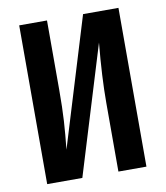

<svg xmlns="http://www.w3.org/2000/svg" viewBox="-79 -757 710 823"><g transform="rotate(-10 276.0 -345.5)"><path d="M492 0H370V-299Q370 -412 384 -559L213 0H60V-691H181V-389Q181 -311 177.5 -254Q174 -197 167 -131L338 -691H492Z"/></g></svg>

Font: Fira Sans Compressed Medium
Style: Regular
Weight: 500
Width: 1
Designer: bBox Type GmbH & Carrois Corporate GbR & Edenspiekermann AG
Foundry: bBox Type GmbH & Carrois Corporate GbR & Edenspiekermann AG
Version: Version 4.301